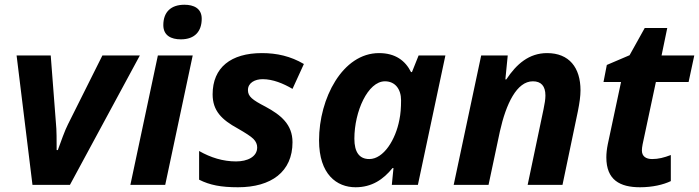

<svg xmlns="http://www.w3.org/2000/svg" viewBox="-20 -780 2949 810"><path d="M50 -546 117 0H275L570 -546H412L267 -256C254 -231 236 -180 224 -147H219C219 -183 219 -235 216 -260L194 -546Z M743 -614C803 -614 831 -649 831 -701C831 -745 797 -760 758 -760C702 -760 669 -730 669 -674C669 -630 702 -614 743 -614ZM677 0 793 -546H646L530 0Z M984 10C1124 10 1214 -55 1214 -180C1214 -255 1165 -295 1100 -330C1044 -359 1026 -373 1026 -400C1026 -431 1056 -446 1088 -446C1131 -446 1175 -428 1214 -405L1262 -510C1206 -543 1148 -556 1085 -556C954 -556 877 -495 877 -382C877 -313 915 -275 983 -238C1016 -219 1038 -205 1049 -194C1060 -183 1065 -171 1065 -158C1065 -118 1023 -99 976 -99C921 -99 869 -115 820 -143V-22C865 1 913 10 984 10Z M1480 10C1549 10 1597 -23 1636 -71H1640L1633 0H1743L1859 -546H1746L1718 -476H1714C1690 -524 1648 -556 1579 -556C1425 -556 1326 -365 1326 -188C1326 -44 1401 10 1480 10ZM1538 -109C1496 -109 1475 -138 1475 -195C1475 -310 1532 -437 1604 -437C1647 -437 1672 -404 1672 -357C1672 -326 1670 -299 1665 -275C1649 -190 1598 -109 1538 -109Z M2041 0 2089 -226C2115 -342 2160 -437 2228 -437C2263 -437 2281 -417 2281 -377C2281 -362 2278 -342 2273 -319L2206 0H2353L2418 -311C2425 -346 2429 -375 2429 -399C2429 -495 2381 -556 2288 -556C2212 -556 2159 -510 2116 -445H2112L2122 -546H2010L1894 0Z M2600 -434 2544 -171C2540 -151 2538 -133 2538 -116C2538 -21 2595 10 2680 10C2733 10 2779 -1 2810 -16V-126C2781 -115 2758 -109 2731 -109C2706 -109 2688 -120 2688 -145C2688 -152 2689 -161 2691 -171L2747 -434H2885L2909 -546H2771L2795 -662H2700L2636 -547L2540 -506L2526 -434Z"/></svg>

Font: BC Sans
Style: Bold Italic
Weight: 700
Italic angle: -12°
Designer: Monotype Design Team
Province of B.C.
Foundry: Monotype Imaging Inc.
Version: Version 2.000;GOOG;noto-source:20170915:90ef993387c0